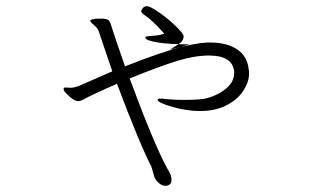

<svg xmlns="http://www.w3.org/2000/svg" viewBox="-20 -540 1040 619"><path d="M654 -361Q607 -361 549 -343Q491 -325 398 -287Q475 -79 518 1Q520 4 524 11Q528 18 530 23Q533 34 533 40Q533 59 512 59Q504 59 494.5 52Q485 45 479 34Q476 26 473.5 16Q471 6 468 -3Q431 -74 357 -270Q280 -236 258 -224Q256 -223 247.5 -218.5Q239 -214 232 -214Q222 -214 206 -227Q205 -228 195 -237.5Q185 -247 185 -253V-254Q186 -258 191 -258L207 -257Q213 -257 219.5 -258.5Q226 -260 232 -262Q307 -295 342 -310Q325 -360 298 -440Q295 -449 283 -459Q271 -469 271 -473Q271 -476 278.5 -478Q286 -480 306 -480Q322 -480 328.5 -476Q335 -472 339 -456Q350 -421 383 -326Q487 -368 591 -397Q524 -397 486.5 -403.5Q449 -410 449 -418V-420Q449 -422 454.5 -423Q460 -424 476 -425Q488 -425 510 -431Q472 -474 448 -490Q435 -499 435 -504Q435 -507 440 -513.5Q445 -520 454 -520Q464 -520 493.5 -499.5Q523 -479 547.5 -455Q572 -431 572 -423Q572 -415 566 -406Q562 -401 528 -380Q615 -403 656 -403Q712 -403 745 -380.5Q778 -358 782 -315Q783 -311 783 -303Q783 -276 764.5 -247.5Q746 -219 710 -200.5Q674 -182 625 -182Q583 -182 535.5 -195.5Q488 -209 488 -219Q488 -222 496 -222H502Q536 -218 573 -218Q630 -218 649 -224Q685 -234 710 -255.5Q735 -277 735 -305V-310Q729 -361 654 -361Z"/></svg>

Font: JyunsaiKaai Light
Style: Regular
Weight: 300
Designer: Fontworks Inc.
Version: Version 0.030;April 7, 2024;FontCreator 14.0.0.2901 64-bit